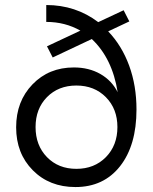

<svg xmlns="http://www.w3.org/2000/svg" viewBox="-20 -736 614 772"><path d="M283.2 16.1Q178.7 16.1 111.8 -51.5Q44.9 -119.1 44.9 -224.1Q44.9 -328.6 110.6 -396.7Q176.3 -464.8 276.9 -464.8Q337.4 -464.8 383.5 -438.5Q429.7 -412.1 453.1 -365.2Q431.6 -501.5 349.1 -579.1L191.9 -504.9L168.9 -549.8L303.2 -612.8Q241.7 -647.9 166 -647.9V-715.8Q284.2 -715.8 375 -647L477.1 -694.8L500 -649.9L415 -609.9Q469.7 -552.7 499.3 -472.2Q528.8 -391.6 528.8 -295.9Q528.8 -151.9 462.9 -67.9Q397 16.1 283.2 16.1ZM452.1 -225.1Q452.1 -298.3 405.8 -345.2Q359.4 -392.1 287.1 -392.1Q214.8 -392.1 168.9 -345.5Q123 -298.8 123 -225.1Q123 -151.4 168.9 -104.2Q214.8 -57.1 287.1 -57.1Q359.4 -57.1 405.8 -104.2Q452.1 -151.4 452.1 -225.1Z"/></svg>

Font: Uncut Sans
Style: Regular
Weight: 400
Designer: Kasper Nordkvist
Foundry: UNCUT.wtf
Version: Version 1.304;Glyphs 3.2 (3246)